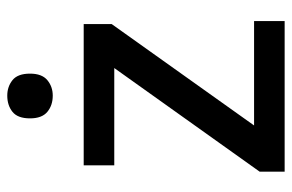

<svg xmlns="http://www.w3.org/2000/svg" viewBox="-154 -630 784 515"><g transform="rotate(-90 237.5 -372.0)"><path d="M439 0H35V-67L313 -457H52V-539H431V-464L159 -82H439ZM239 -744Q263 -744 280.5 -730Q298 -716 298 -683Q298 -651 280.5 -636.5Q263 -622 239 -622Q213 -622 195.5 -636.5Q178 -651 178 -683Q178 -716 195.5 -730Q213 -744 239 -744Z"/></g></svg>

Font: Noto Sans Medium
Style: Regular
Weight: 500
Designer: Monotype Design Team
Foundry: Monotype Imaging Inc.
Version: Version 2.007